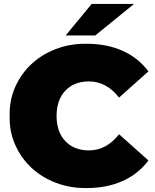

<svg xmlns="http://www.w3.org/2000/svg" viewBox="-20 -938 784 974"><path d="M29 -350Q27 -429 57 -496.5Q87 -564 139.5 -613Q192 -662 264 -689.5Q336 -717 419 -716Q522 -716 601.5 -680.5Q681 -645 733 -576L584 -443Q520 -525 431 -525Q356 -525 311.5 -478Q267 -431 267 -350Q267 -269 311.5 -222Q356 -175 431 -175Q520 -175 584 -257L733 -124Q681 -55 601.5 -19.5Q522 16 419 16Q336 17 264 -10.5Q192 -38 139.5 -87Q87 -136 57 -203.5Q27 -271 29 -350ZM445 -918H660L463 -758H313Z"/></svg>

Font: CMG Sans Black
Style: Regular
Weight: 900
Designer: Julieta Ulanovsky
Foundry: Julieta Ulanovsky
Version: Version 7.200